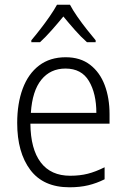

<svg xmlns="http://www.w3.org/2000/svg" viewBox="-20 -785 536 815"><path d="M259 -542Q321 -542 362.5 -510Q404 -478 424.5 -423.5Q445 -369 445 -300V-260H109Q110 -152 153 -95.5Q196 -39 278 -39Q319 -39 352.5 -47.5Q386 -56 424 -75V-24Q390 -7 354.5 1.5Q319 10 275 10Q164 10 108.5 -64Q53 -138 53 -263Q53 -346 76.5 -409Q100 -472 146 -507Q192 -542 259 -542ZM258 -494Q194 -494 155.5 -446.5Q117 -399 111 -306H389Q389 -388 357.5 -441Q326 -494 258 -494ZM277 -765Q289 -742 308.5 -714Q328 -686 349 -659.5Q370 -633 386 -614V-606H349Q324 -628 298 -657.5Q272 -687 249 -715Q226 -687 200 -657.5Q174 -628 150 -606H113V-614Q130 -634 151 -661Q172 -688 191 -715.5Q210 -743 222 -765Z"/></svg>

Font: Noto Sans Myanmar UI SemiCondensed Light
Style: Regular
Weight: 300
Width: 4
Designer: Monotype Design Team
Foundry: Monotype Imaging Inc.
Version: Version 2.103; ttfautohint (v1.8.4.7-5d5b)